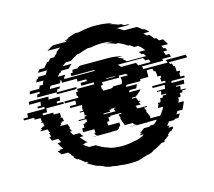

<svg xmlns="http://www.w3.org/2000/svg" viewBox="-162 -836 1087 973"><g transform="rotate(-15 382.0 -350.0)"><path d="M765 -350V-349H785V-339H715Q714 -337 714 -334Q714 -331 714 -329H777L775 -309H731V-304H752L749 -284H775Q774 -282 774 -279H756Q756 -275 754 -269H740Q740 -266 739 -264H742Q741 -260 740 -256.5Q739 -253 738 -249H726L724 -244H728Q727 -239 725 -234Q723 -229 721 -224H749Q748 -219 745.5 -214Q743 -209 741 -204L732 -184H705L696 -169H714Q709 -160 701 -149H682Q681 -147 678 -144H650Q646 -139 642.5 -134Q639 -129 635 -124H648L639 -114H664Q663 -112 660 -109H664L649 -94H642L626 -79H632Q628 -75 623 -71.5Q618 -68 613 -64L600 -54H606L598 -49H586Q568 -37 551 -29Q542 -24 529 -19H534Q528 -16 521.5 -13.5Q515 -11 508 -9H502Q494 -6 485 -3.5Q476 -1 467 1H476Q470 2 463.5 3.5Q457 5 450 6H459Q446 8 433 9Q420 10 406 10Q392 10 378.5 9Q365 8 352 6H342Q335 5 328.5 3.5Q322 2 316 1H306Q297 -1 288 -3.5Q279 -6 271 -9H277Q270 -11 263.5 -13.5Q257 -16 251 -19H246Q233 -24 224 -29H225Q208 -37 190 -49H203Q202 -51 200 -52Q198 -53 196 -54H189L176 -64Q172 -68 167 -71.5Q162 -75 157 -79H151L135 -94H141L126 -109H128Q127 -111 126 -112Q125 -113 124 -114Q120 -118 116 -124H81Q77 -129 73.5 -134Q70 -139 66 -144H80Q79 -146 78 -147Q77 -148 76 -149H96L84 -169Q82 -173 80 -176.5Q78 -180 76 -184H95L86 -204H52L44 -224H54L48 -244H54L52 -249H50Q49 -253 48.5 -256.5Q48 -260 46 -264H10Q10 -267 9 -269H17Q17 -273 15 -279H23Q22 -281 22 -284H35L32 -304H25Q24 -306 24 -309H28L26 -329H-5V-339H-58L-59 -349H-34V-350Q-34 -355 -34 -360Q-34 -365 -33 -369H58Q59 -371 59 -374Q59 -377 59 -379H25L26 -389H44Q45 -394 45.5 -399Q46 -404 47 -409H-12Q-12 -413 -11.5 -416.5Q-11 -420 -10 -424H93Q92 -420 91 -416.5Q90 -413 89 -409H148Q147 -404 146 -399Q145 -394 145 -389H127Q126 -387 126 -384Q126 -381 126 -379H159V-369H67Q66 -365 66 -360Q66 -355 66 -350V-349H41L42 -339H95Q95 -337 95 -334Q95 -331 96 -329H127Q127 -324 127.5 -319Q128 -314 129 -309H125V-304H133Q134 -299 135 -294Q136 -289 137 -284H124Q124 -283 124.5 -282Q125 -281 125 -279H117L120 -269H112L114 -264H150Q151 -260 152.5 -256.5Q154 -253 155 -249H157Q159 -245 159 -244H153Q157 -234 163 -224H152Q155 -219 158 -214Q161 -209 164 -204H198Q204 -194 212 -184H192Q195 -180 198 -176.5Q201 -173 205 -169Q214 -158 225 -149H205L211 -144H197Q204 -139 211 -134Q218 -129 225 -124H259Q264 -121 268.5 -118.5Q273 -116 277 -114Q279 -113 281.5 -112Q284 -111 287 -109H285Q304 -100 326 -94H320Q353 -85 388 -85Q424 -85 457 -94H464Q486 -100 505 -109H502Q504 -111 506.5 -112Q509 -113 512 -114H487Q495 -118 504 -124H492Q499 -129 506 -134Q513 -139 519 -144H547L553 -149H573Q584 -158 593 -169H549Q547 -168 542 -168H457Q451 -168 448 -169H490Q477 -172 471 -184H429Q429 -185 428.5 -185.5Q428 -186 428 -187L422 -204L415 -224H419L412 -244H428L426 -249H370V-244H359V-224H347V-204H406V-190Q406 -186 405 -184H399Q396 -172 385 -169H357Q355 -168 350 -168H263Q258 -168 256 -169H283Q272 -172 269 -184H276Q275 -186 275 -190V-204H216V-224H228V-244H239V-249H249V-264H209V-269H243V-279H253V-284H246V-304H226V-309H243V-329H245V-339H185V-349H219V-369H164V-379H238V-389H233V-409H243V-424H333V-434H268V-449H301V-459H255V-474H177V-489H174Q172 -485 170 -481.5Q168 -478 166 -474H117L109 -459H162Q161 -457 160 -454Q159 -451 158 -449H146L140 -434H243Q240 -430 240 -424H137Q138 -426 138 -429Q138 -432 139 -434H37Q38 -438 39 -441.5Q40 -445 41 -449H53L56 -459H4Q5 -463 6.5 -466.5Q8 -470 9 -474H58L64 -489H81L84 -494H82Q84 -498 86 -501.5Q88 -505 89 -509H51Q53 -513 55 -516.5Q57 -520 58 -524H63L69 -534H107Q112 -543 120 -554H72Q75 -558 78 -561.5Q81 -565 83 -569H110Q118 -580 127 -589Q128 -591 129 -592Q130 -593 131 -594H138L153 -609H172Q177 -614 183 -619.5Q189 -625 194 -629H188Q194 -634 201 -639.5Q208 -645 215 -649H148Q156 -654 164.5 -659.5Q173 -665 182 -669H250Q252 -671 254.5 -672Q257 -673 260 -674H244Q247 -676 250 -677Q253 -678 255 -679H258Q261 -681 264 -682Q267 -683 270 -684H261Q284 -693 307 -699H327Q371 -710 416 -710Q460 -710 504 -699H485Q508 -693 531 -684H540Q543 -683 546 -682Q549 -681 551 -679H548L559 -674H574Q576 -673 579 -672Q582 -671 584 -669H516Q525 -665 533.5 -659.5Q542 -654 550 -649H616Q623 -645 629.5 -639.5Q636 -634 643 -629H650Q656 -625 661.5 -619.5Q667 -614 672 -609H640L654 -594H667Q668 -593 669 -592Q670 -591 671 -589H672Q676 -585 680 -579.5Q684 -574 688 -569H697L708 -554H729Q737 -543 742 -534H741L747 -524H711Q713 -520 715.5 -516.5Q718 -513 719 -509H728Q730 -505 732 -501.5Q734 -498 735 -494H715Q715 -493 717 -489H716L722 -474H740Q742 -470 743 -466.5Q744 -463 745 -459H699L702 -449H590Q592 -445 592.5 -441.5Q593 -438 594 -434H720Q719 -438 718 -441.5Q717 -445 715 -449H820L823 -434H728Q730 -428 730 -424H741Q742 -420 742.5 -416.5Q743 -413 743 -409H751Q752 -404 752.5 -399Q753 -394 753 -389Q753 -387 753 -384Q753 -381 754 -379H769Q770 -377 770 -374Q770 -371 770 -369H764Q764 -365 764.5 -360Q765 -355 765 -350ZM192 -489H353V-494H232V-509H243V-512Q243 -520 246 -524H273Q280 -534 292 -534H438Q455 -534 473 -531.5Q491 -529 507 -524H480Q500 -517 514 -509H504Q516 -502 524 -494H624L614 -509H605L593 -524H628L619 -534H620Q610 -546 599 -554H578Q574 -558 568.5 -561.5Q563 -565 558 -569H550Q542 -574 533.5 -579.5Q525 -585 516 -589H515Q513 -591 510 -592Q507 -593 504 -594H492Q470 -603 445 -609H478Q451 -615 422 -615Q393 -615 366 -609H347Q324 -603 301 -594H293Q291 -593 288 -592Q285 -591 283 -589Q264 -580 249 -569H222L202 -554H249Q244 -550 238.5 -544.5Q233 -539 228 -534H191L182 -524H177L165 -509H204L193 -494H195ZM565 -474Q567 -470 569.5 -466.5Q572 -463 573 -459H639Q638 -463 636 -466.5Q634 -470 632 -474H614Q613 -478 610.5 -481.5Q608 -485 606 -489H475L487 -474ZM399 -437V-434H449Q443 -437 436 -437ZM364 -409V-389H369V-381H406Q418 -381 424 -389H467Q473 -397 473 -409Q473 -418 470 -424H510Q508 -427 505.5 -430Q503 -433 500 -434H464V-424H374V-409ZM685 -339V-349H665V-350Q665 -355 664.5 -360Q664 -365 664 -369H670L669 -379H653L652 -389H653Q652 -394 651 -399Q650 -404 649 -409H642Q641 -413 640 -416.5Q639 -420 638 -424H608V-409Q608 -404 608 -399Q608 -394 607 -389H565Q564 -387 564 -384Q564 -381 563 -379H489L486 -369H542Q540 -364 538 -359Q536 -354 533 -349H499Q496 -343 492 -339H553Q551 -336 549 -333.5Q547 -331 545 -329H543Q538 -323 531.5 -318Q525 -313 519 -309H502Q502 -309 498 -307L500 -304H520L528 -284H535L537 -279H527L532 -269L534 -264H507L513 -249H560L563 -244H546L555 -224H551L560 -204Q562 -201 563 -198Q564 -195 564 -190Q564 -186 563 -184H615Q619 -189 622.5 -194Q626 -199 630 -204Q637 -214 641 -224H613L622 -244H619L621 -249H633Q635 -253 636 -256.5Q637 -260 638 -264H636Q636 -266 636.5 -267Q637 -268 637 -269H651L654 -279H671L673 -284H647Q649 -289 649.5 -294Q650 -299 651 -304H630Q630 -306 630.5 -307Q631 -308 631 -309H674L677 -329H614V-339ZM402 -264 396 -279H406L405 -282H384V-279H374V-269H340V-264Z"/></g></svg>

Font: Rubik Glitch
Style: Regular
Weight: 400
Designer: Hubert and Fischer, NaN
Foundry: Hubert and Fischer, NaN
Version: Version 2.200